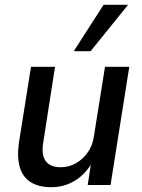

<svg xmlns="http://www.w3.org/2000/svg" viewBox="-20 -770 591 799"><path d="M193 9Q142 9 108.5 -11.5Q75 -32 62.5 -74Q50 -116 59 -178L109 -492H209L161 -184Q154 -146 160 -122Q166 -98 184.5 -86Q203 -74 232 -74Q267 -74 296.5 -91Q326 -108 346 -137Q366 -166 371 -204L417 -492H518L440 0H345L360 -99H366Q339 -48 294 -19.5Q249 9 193 9ZM287 -557 411 -750H513L357 -557Z"/></svg>

Font: Nunito Sans 10pt SemiCondensed SemiBold
Style: Italic
Weight: 600
Width: 4
Italic angle: -9°
Designer: Vernon Adams
Foundry: Vernon Adams
Version: Version 3.101;gftools[0.9.27]